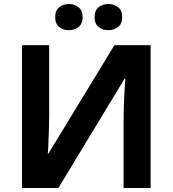

<svg xmlns="http://www.w3.org/2000/svg" viewBox="-20 -940 863 960"><path d="M90 -714H226V-369Q226 -344 225 -313Q224 -282 223 -252.5Q222 -223 221 -201.5Q220 -180 219 -172H222L552 -714H733V0H598V-343Q598 -370 599 -402.5Q600 -435 601.5 -465Q603 -495 604.5 -517.5Q606 -540 607 -547H603L272 0H90ZM256 -854Q256 -888 276 -904Q296 -920 324 -920Q352 -920 372.5 -904Q393 -888 393 -854Q393 -821 372.5 -805Q352 -789 324 -789Q296 -789 276 -805Q256 -821 256 -854ZM453 -854Q453 -888 473 -904Q493 -920 522 -920Q550 -920 570.5 -904Q591 -888 591 -854Q591 -821 570.5 -805Q550 -789 522 -789Q493 -789 473 -805Q453 -821 453 -854Z"/></svg>

Font: Noto Sans
Style: Bold
Weight: 700
Designer: Monotype Design Team
Foundry: Monotype Imaging Inc.
Version: Version 2.000;GOOG;noto-source:20170915:90ef993387c0; ttfaut